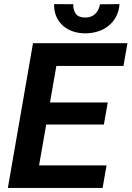

<svg xmlns="http://www.w3.org/2000/svg" viewBox="-20 -923 646 943"><path d="M490.2 -311.5H207L171.9 -110.8H503.4L483.9 0H18.6L142.1 -710.9H606L586.4 -599.1H256.8L225.6 -419.9H509.3ZM566.9 -902.8Q564.5 -868.2 550 -841.1Q535.6 -814 512.5 -795.7Q489.3 -777.3 459.2 -768.1Q429.2 -758.8 395.5 -759.3Q362.8 -759.8 335.2 -769.8Q307.6 -779.8 287.6 -798.1Q267.6 -816.4 256.3 -842.8Q245.1 -869.1 245.6 -902.8L339.8 -902.3Q338.9 -873.5 352.1 -855.5Q365.2 -837.4 397 -836.9Q428.7 -836.4 447.3 -854.5Q465.8 -872.6 471.2 -901.9Z"/></svg>

Font: Roboto Mono
Style: Bold Italic
Weight: 700
Designer: Google
Version: Version 2.000985; 2015; ttfautohint (v1.3)